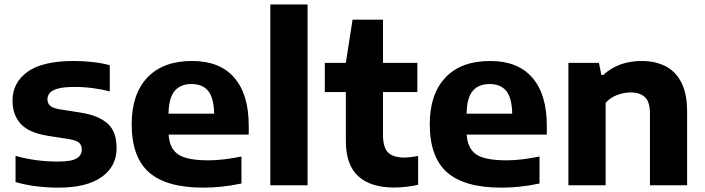

<svg xmlns="http://www.w3.org/2000/svg" viewBox="-20 -828 3150 858"><path d="M241 10.5Q189.5 10.5 140.5 4.2Q91.5 -2 49.5 -14.5V-131.5Q138.5 -106 239 -106Q298.5 -106 322 -120Q345.5 -134 345.5 -159.5Q345.5 -179 334.2 -189.5Q323 -200 292.5 -205.5L194.5 -221Q109.5 -234.5 72.8 -274.2Q36 -314 36 -379Q36 -458.5 102.8 -507Q169.5 -555.5 311.5 -555.5Q354 -555.5 396.2 -550.5Q438.5 -545.5 470.5 -536.5V-419.5Q437 -428.5 396.2 -434Q355.5 -439.5 314.5 -439.5Q265 -439.5 238.5 -432Q212 -424.5 202 -412Q192 -399.5 192 -384.5Q192 -367.5 203 -356.5Q214 -345.5 244 -340L342 -324.5Q420 -312 460.5 -276.2Q501 -240.5 501 -166.5Q501 -84 434 -36.8Q367 10.5 241 10.5Z M888 10.5Q724 10.5 646.2 -57.5Q568.5 -125.5 568.5 -273Q568.5 -407.5 638.5 -481.5Q708.5 -555.5 838.5 -555.5Q962.5 -555.5 1027 -480.8Q1091.5 -406 1091.5 -267.5V-226.5H733.5Q737.5 -164 776.5 -137.8Q815.5 -111.5 912.5 -111.5Q946 -111.5 983.8 -116.2Q1021.5 -121 1059 -128.5V-8Q1012 2 970 6.2Q928 10.5 888 10.5ZM836 -452.5Q787 -452.5 760.8 -422Q734.5 -391.5 733 -320H937Q935.5 -391 910.2 -421.8Q885 -452.5 836 -452.5Z M1188 0V-808H1354.5V0Z M1741 10Q1636.5 10 1581 -40.5Q1525.5 -91 1525.5 -197.5V-416.5H1431.5V-547H1525.5L1555.5 -740H1691.5V-547H1845V-416.5H1691.5V-226.5Q1691.5 -168.5 1714.5 -146.2Q1737.5 -124 1787 -124Q1812 -124 1848.5 -131V-2Q1825.5 3 1797 6.5Q1768.5 10 1741 10Z M2220 10.5Q2056 10.5 1978.2 -57.5Q1900.5 -125.5 1900.5 -273Q1900.5 -407.5 1970.5 -481.5Q2040.5 -555.5 2170.5 -555.5Q2294.5 -555.5 2359 -480.8Q2423.5 -406 2423.5 -267.5V-226.5H2065.5Q2069.5 -164 2108.5 -137.8Q2147.5 -111.5 2244.5 -111.5Q2278 -111.5 2315.8 -116.2Q2353.5 -121 2391 -128.5V-8Q2344 2 2302 6.2Q2260 10.5 2220 10.5ZM2168 -452.5Q2119 -452.5 2092.8 -422Q2066.5 -391.5 2065 -320H2269Q2267.5 -391 2242.2 -421.8Q2217 -452.5 2168 -452.5Z M2520 0V-547H2656.5L2667.5 -492.5H2675.5Q2743 -555.5 2847.5 -555.5Q2907 -555.5 2952.8 -532.8Q2998.5 -510 3024.5 -460.2Q3050.5 -410.5 3050.5 -329.5V0H2884.5V-320Q2884.5 -373.5 2861.8 -394.2Q2839 -415 2798.5 -415Q2768.5 -415 2738 -403.5Q2707.5 -392 2686.5 -368.5V0Z"/></svg>

Font: Encode Sans SemiExpanded SemiExpanded
Style: Bold
Weight: 700
Width: 6
Designer: Multiple Designers
Foundry: Impallari Type
Version: Version 3.000; ttfautohint (v1.8.3) -l 8 -r 50 -G 200 -x 14 